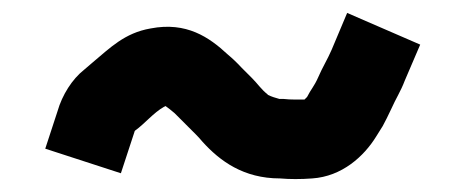

<svg xmlns="http://www.w3.org/2000/svg" viewBox="-20 -462 720 297"><path d="M395 -315C394.3 -315 394 -315.3 394 -316C384.7 -323 378.6 -332.4 370 -341L354 -357C347.3 -364.3 340 -371.3 332 -378C303.6 -404.4 268.4 -428.7 213 -418C172.8 -411.1 150 -387.7 124 -366L110 -354C91.7 -339.6 76.2 -315.2 69 -290L50 -232L167 -194L188 -258C188 -258.7 188.3 -259.3 189 -260C204.1 -270.8 217 -287.3 234 -297C234.7 -297 235.3 -297.3 236 -298C240.7 -294.7 245.3 -291 250 -287L283 -254C286.3 -250.7 289.7 -247 293 -243C320.1 -212.9 356.8 -186 413 -186C421 -185.3 429 -185 437 -185C445.7 -185 454.3 -185.3 463 -186C509 -189.1 543 -220.1 562 -251L572 -267C576 -274.3 580.3 -283 585 -293C592.2 -309.3 600 -321 606 -337L630 -393L517 -442L493 -385C486.5 -369.9 478.6 -357.5 472 -342C466.1 -328.6 460.8 -323.6 455 -312L451 -308H437C430.3 -308 424 -308.3 418 -309H412C405.6 -310.8 400.1 -312.4 395 -315Z"/></svg>

Font: Tape
Style: Regular
Weight: 500
Foundry: Cannot Into Space Fonts
Version: Version 0.97